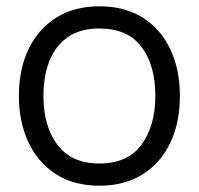

<svg xmlns="http://www.w3.org/2000/svg" viewBox="-20 -575 632 610"><path d="M295.5 15Q215 15 158 -21.5Q101 -58 70.5 -122.5Q40 -187 40 -270.5Q40 -355.5 71 -419.5Q102 -483.5 159.2 -519.2Q216.5 -555 295.5 -555Q376.5 -555 433.8 -518.8Q491 -482.5 521.2 -418.2Q551.5 -354 551.5 -270.5Q551.5 -185.5 521 -121.2Q490.5 -57 433 -21Q375.5 15 295.5 15ZM295.5 -55.5Q385.5 -55.5 429.5 -115.2Q473.5 -175 473.5 -270.5Q473.5 -368.5 429.2 -426.5Q385 -484.5 295.5 -484.5Q235 -484.5 195.8 -457.2Q156.5 -430 137.2 -381.8Q118 -333.5 118 -270.5Q118 -173 163 -114.2Q208 -55.5 295.5 -55.5Z"/></svg>

Font: Manrope ExtraLight
Style: Regular
Weight: 400
Version: Version 4.504